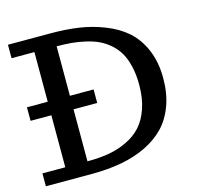

<svg xmlns="http://www.w3.org/2000/svg" viewBox="-106 -849 1000 963"><g transform="rotate(-15 394.0 -367.5)"><path d="M16.1 0V-66.9H134.8V-336.9H26.9V-407.2H134.8V-665H16.1V-734.9H236.8Q315.9 -734.9 383.5 -725.1Q451.2 -715.3 515.6 -689.5Q580.1 -664.1 625.2 -623.8Q670.4 -583.5 697.8 -519.5Q725.1 -454.6 725.1 -372.1Q725.1 -293.9 702.6 -231.7Q680.2 -169.4 639.6 -126.5Q598.6 -83.5 539.8 -54.9Q481 -26.4 410.2 -13.2Q339.4 0 254.9 0ZM250 -66.9Q311.5 -66.9 361.6 -75.4Q411.6 -84 457 -106Q502.4 -127.4 533.2 -161.6Q564 -195.8 582 -249Q600.1 -301.8 600.1 -372.1Q600.1 -423.8 590.1 -466.3Q580.1 -508.8 563 -538.6Q545.4 -568.8 519.3 -591.3Q493.2 -613.8 464.4 -627.4Q435.1 -641.1 398.4 -649.4Q361.8 -657.7 326.7 -661.1Q291.5 -664.1 250 -664.1V-407.2H373V-336.9H250Z"/></g></svg>

Font: Trocchi
Style: Regular
Weight: 400
Designer: Vernon Adams
Foundry: Vernon Adams
Version: Version 1.101; ttfautohint (v1.8.4.7-5d5b);gftools[0.9.27]